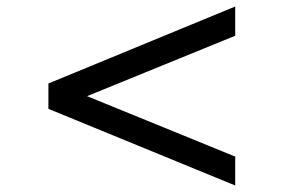

<svg xmlns="http://www.w3.org/2000/svg" viewBox="-20 -594 873 591"><path d="M129 -259V-337L704 -574V-484L248 -298L704 -112V-23Z"/></svg>

Font: Khartiya
Style: Bold
Weight: 700
Version: Version 1.0.2